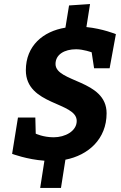

<svg xmlns="http://www.w3.org/2000/svg" viewBox="-20 -785 599 951"><path d="M155 -203H69L40 -23C40 -23 114 5 200 11L179 146H282L304 6C417 -16 508 -96 508 -224C508 -391 255 -376 255 -468C255 -515 299 -541 357 -541C393 -541 434 -526 434 -526L446 -447H523L554 -616C554 -616 488 -643 408 -651L426 -765L322 -758L304 -648C193 -630 108 -558 108 -437C108 -262 360 -281 360 -186C360 -135 302 -105 246 -105C194 -105 157 -123 157 -123Z"/></svg>

Font: Bitter
Style: Bold Italic
Weight: 700
Designer: Sol Matas
Foundry: Sol Matas
Version: Version 1.002